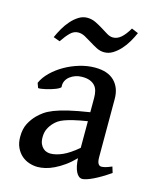

<svg xmlns="http://www.w3.org/2000/svg" viewBox="-106 -749 684 837"><g transform="rotate(15 236.5 -330.5)"><path d="M181.6 -56.2Q207 -56.2 237.1 -69.6Q267.1 -83 304.2 -114.7V-234.9Q267.1 -229 242.7 -223.1Q218.3 -217.3 202.1 -211.2Q186 -205.1 176.5 -198.5Q167 -191.9 159.7 -184.1Q147 -170.9 139.2 -154.8Q131.3 -138.7 131.3 -116.7Q131.3 -98.1 136.7 -86.4Q142.1 -74.7 149.9 -67.9Q157.7 -61 166.5 -58.6Q175.3 -56.2 181.6 -56.2ZM466.8 -44.9Q425.3 -16.1 392.8 -0.7Q360.4 14.6 345.2 14.6Q328.1 14.6 317.1 -7.3Q306.2 -29.3 304.2 -67.9Q282.2 -45.4 260.3 -29.8Q238.3 -14.2 217.5 -4.2Q196.8 5.9 177.7 10.3Q158.7 14.6 143.1 14.6Q124.5 14.6 105.7 8.5Q86.9 2.4 71.5 -10.7Q56.2 -23.9 46.4 -44.4Q36.6 -64.9 36.6 -93.3Q36.6 -128.9 49.3 -153.3Q62 -177.7 80.1 -195.8Q91.8 -207.5 106.9 -218.3Q122.1 -229 146.7 -238.8Q171.4 -248.5 209.2 -257.6Q247.1 -266.6 304.2 -275.4V-340.3Q304.2 -356.4 300.8 -370.4Q297.4 -384.3 288.6 -394.3Q279.8 -404.3 265.1 -409.9Q250.5 -415.5 228.5 -415Q213.9 -415 200.2 -410.2Q186.5 -405.3 175.8 -397Q165 -388.7 159.2 -376.7Q153.3 -364.7 154.8 -350.1Q155.3 -347.2 149.2 -343.3Q143.1 -339.4 133.5 -335.4Q124 -331.5 112.5 -328.1Q101.1 -324.7 90.1 -322.3Q79.1 -319.8 70.1 -318.6Q61 -317.4 57.1 -318.4L49.3 -339.8Q60.5 -365.7 84.5 -389.2Q108.4 -412.6 139.2 -430.2Q169.9 -447.8 205.1 -458.3Q240.2 -468.8 274.4 -468.8Q332.5 -468.8 362.3 -439Q392.1 -409.2 392.1 -358.9V-96.7Q392.1 -76.2 397.5 -67.4Q402.8 -58.6 411.6 -58.6Q418.5 -58.6 428.7 -61Q439 -63.5 458.5 -71.8ZM415.5 -662.1Q406.7 -642.1 394.5 -621.1Q382.3 -600.1 366.7 -583Q351.1 -565.9 333 -554.7Q314.9 -543.5 294.4 -543.5Q276.4 -543.5 259.8 -552Q243.2 -560.5 227.3 -570.6Q211.4 -580.6 195.8 -589.1Q180.2 -597.7 164.6 -597.7Q144.5 -597.7 128.7 -582Q112.8 -566.4 94.7 -539.6L65.4 -550.3Q74.2 -570.3 86.4 -591.6Q98.6 -612.8 114 -630.1Q129.4 -647.5 147.5 -658.7Q165.5 -669.9 185.5 -669.9Q205.6 -669.9 223.4 -661.4Q241.2 -652.8 257.1 -642.8Q272.9 -632.8 287.1 -624.3Q301.3 -615.7 314.5 -615.7Q334.5 -615.7 351.6 -630.9Q368.7 -646 385.3 -674.8Z"/></g></svg>

Font: Gentium Book Basic
Style: Regular
Weight: 400
Designer: J. Victor Gaultney and Annie Olsen
Foundry: SIL International
Version: Version 1.102; 2013; Maintenance release